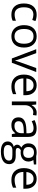

<svg xmlns="http://www.w3.org/2000/svg" viewBox="1675 -2260 825 4215"><g transform="rotate(90 2087.5 -152.5)"><path d="M299.8 9.8Q183.6 9.8 119.9 -61.8Q56.2 -133.3 56.2 -264.2Q56.2 -398.4 120.8 -471.7Q185.5 -544.9 305.2 -544.9Q343.8 -544.9 382.3 -536.6Q420.9 -528.3 442.9 -517.1L418 -448.2Q391.1 -459 359.4 -466.1Q327.6 -473.1 303.2 -473.1Q140.1 -473.1 140.1 -265.1Q140.1 -166.5 179.9 -113.8Q219.7 -61 297.9 -61Q364.7 -61 435.1 -89.8V-18.1Q381.3 9.8 299.8 9.8Z M1023.9 -268.1Q1023.9 -137.2 958 -63.7Q892.1 9.8 775.9 9.8Q704.1 9.8 648.4 -23.9Q592.8 -57.6 562.5 -120.6Q532.2 -183.6 532.2 -268.1Q532.2 -398.9 597.7 -471.9Q663.1 -544.9 779.3 -544.9Q891.6 -544.9 957.8 -470.2Q1023.9 -395.5 1023.9 -268.1ZM616.2 -268.1Q616.2 -165.5 657.2 -111.8Q698.2 -58.1 777.8 -58.1Q857.4 -58.1 898.7 -111.6Q939.9 -165 939.9 -268.1Q939.9 -370.1 898.7 -423.1Q857.4 -476.1 776.9 -476.1Q697.3 -476.1 656.7 -423.8Q616.2 -371.6 616.2 -268.1Z M1263.2 0 1060.1 -535.2H1147L1262.2 -217.8Q1301.3 -106.4 1308.1 -73.2H1312Q1317.4 -99.1 1345.9 -180.4Q1374.5 -261.7 1474.1 -535.2H1561L1357.9 0Z M1873 9.8Q1754.4 9.8 1685.8 -62.5Q1617.2 -134.8 1617.2 -263.2Q1617.2 -392.6 1680.9 -468.8Q1744.6 -544.9 1852.1 -544.9Q1952.6 -544.9 2011.2 -478.8Q2069.8 -412.6 2069.8 -304.2V-252.9H1701.2Q1703.6 -158.7 1748.8 -109.9Q1793.9 -61 1876 -61Q1962.4 -61 2046.9 -97.2V-24.9Q2003.9 -6.3 1965.6 1.7Q1927.2 9.8 1873 9.8ZM1851.1 -477.1Q1786.6 -477.1 1748.3 -435.1Q1710 -393.1 1703.1 -318.8H1982.9Q1982.9 -395.5 1948.7 -436.3Q1914.6 -477.1 1851.1 -477.1Z M2452.1 -544.9Q2487.8 -544.9 2516.1 -539.1L2504.9 -463.9Q2471.7 -471.2 2446.3 -471.2Q2381.3 -471.2 2335.2 -418.5Q2289.1 -365.7 2289.1 -287.1V0H2208V-535.2H2274.9L2284.2 -436H2288.1Q2317.9 -488.3 2359.9 -516.6Q2401.9 -544.9 2452.1 -544.9Z M2925.3 0 2909.2 -76.2H2905.3Q2865.2 -25.9 2825.4 -8.1Q2785.6 9.8 2726.1 9.8Q2646.5 9.8 2601.3 -31.2Q2556.2 -72.3 2556.2 -147.9Q2556.2 -310.1 2815.4 -317.9L2906.2 -320.8V-354Q2906.2 -417 2879.2 -447Q2852.1 -477.1 2792.5 -477.1Q2725.6 -477.1 2641.1 -436L2616.2 -498Q2655.8 -519.5 2702.9 -531.7Q2750 -543.9 2797.4 -543.9Q2893.1 -543.9 2939.2 -501.5Q2985.4 -459 2985.4 -365.2V0ZM2742.2 -57.1Q2817.9 -57.1 2861.1 -98.6Q2904.3 -140.1 2904.3 -214.8V-263.2L2823.2 -259.8Q2726.6 -256.3 2683.8 -229.7Q2641.1 -203.1 2641.1 -147Q2641.1 -103 2667.7 -80.1Q2694.3 -57.1 2742.2 -57.1Z M3590.3 -535.2V-483.9L3491.2 -472.2Q3504.9 -455.1 3515.6 -427.5Q3526.4 -399.9 3526.4 -365.2Q3526.4 -286.6 3472.7 -239.7Q3418.9 -192.9 3325.2 -192.9Q3301.3 -192.9 3280.3 -196.8Q3228.5 -169.4 3228.5 -127.9Q3228.5 -106 3246.6 -95.5Q3264.6 -85 3308.6 -85H3403.3Q3490.2 -85 3536.9 -48.3Q3583.5 -11.7 3583.5 58.1Q3583.5 147 3512.2 193.6Q3440.9 240.2 3304.2 240.2Q3199.2 240.2 3142.3 201.2Q3085.4 162.1 3085.4 90.8Q3085.4 42 3116.7 6.3Q3147.9 -29.3 3204.6 -42Q3184.1 -51.3 3170.2 -70.8Q3156.2 -90.3 3156.2 -116.2Q3156.2 -145.5 3171.9 -167.5Q3187.5 -189.5 3221.2 -210Q3179.7 -227.1 3153.6 -268.1Q3127.4 -309.1 3127.4 -361.8Q3127.4 -449.7 3180.2 -497.3Q3232.9 -544.9 3329.6 -544.9Q3371.6 -544.9 3405.3 -535.2ZM3163.6 89.8Q3163.6 133.3 3200.2 155.8Q3236.8 178.2 3305.2 178.2Q3407.2 178.2 3456.3 147.7Q3505.4 117.2 3505.4 64.9Q3505.4 21.5 3478.5 4.6Q3451.7 -12.2 3377.4 -12.2H3280.3Q3225.1 -12.2 3194.3 14.2Q3163.6 40.5 3163.6 89.8ZM3207.5 -363.8Q3207.5 -307.6 3239.3 -278.8Q3271 -250 3327.6 -250Q3446.3 -250 3446.3 -365.2Q3446.3 -485.8 3326.2 -485.8Q3269 -485.8 3238.3 -455.1Q3207.5 -424.3 3207.5 -363.8Z M3926.3 9.8Q3807.6 9.8 3739 -62.5Q3670.4 -134.8 3670.4 -263.2Q3670.4 -392.6 3734.1 -468.8Q3797.9 -544.9 3905.3 -544.9Q4005.9 -544.9 4064.5 -478.8Q4123 -412.6 4123 -304.2V-252.9H3754.4Q3756.8 -158.7 3802 -109.9Q3847.2 -61 3929.2 -61Q4015.6 -61 4100.1 -97.2V-24.9Q4057.1 -6.3 4018.8 1.7Q3980.5 9.8 3926.3 9.8ZM3904.3 -477.1Q3839.8 -477.1 3801.5 -435.1Q3763.2 -393.1 3756.3 -318.8H4036.1Q4036.1 -395.5 4002 -436.3Q3967.8 -477.1 3904.3 -477.1Z"/></g></svg>

Font: f02537652
Style: Regular
Weight: 400
Foundry: Ascender Corporation
Version: Version 1.10